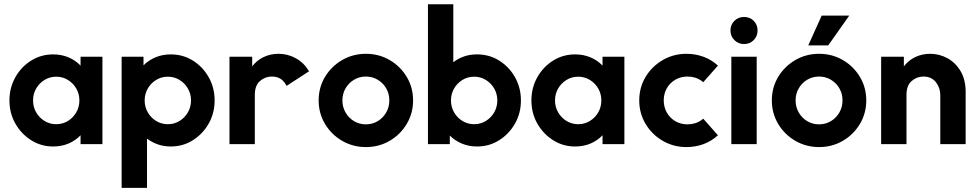

<svg xmlns="http://www.w3.org/2000/svg" viewBox="-20 -687 4659 915"><path d="M233.3 11.1Q175.7 11.1 128.5 -18.8Q81.2 -48.6 53.1 -98.3Q25 -147.9 25 -208.3Q25 -268.8 53.1 -318.8Q81.2 -368.8 128.5 -398.3Q175.7 -427.8 233.3 -427.8Q273.6 -427.8 306.9 -413.5Q340.3 -399.3 363.9 -374.3V-416.7H468.1V0H363.9V-42.4Q340.3 -17.4 306.9 -3.1Q273.6 11.1 233.3 11.1ZM247.9 -95.1Q278.5 -95.1 303.5 -110.4Q328.5 -125.7 343.4 -151.4Q358.3 -177.1 358.3 -208.3Q358.3 -239.6 343.4 -265.3Q328.5 -291 303.5 -306.2Q278.5 -321.5 247.9 -321.5Q217.4 -321.5 192.4 -306.2Q167.4 -291 152.4 -265.3Q137.5 -239.6 137.5 -208.3Q137.5 -177.1 152.4 -151.4Q167.4 -125.7 192.4 -110.4Q217.4 -95.1 247.9 -95.1Z M559.7 208.3V-416.7H663.9V-375.7Q688.2 -400 721.2 -413.9Q754.2 -427.8 793.8 -427.8Q852.1 -427.8 899.3 -398.3Q946.5 -368.8 974.7 -318.8Q1002.8 -268.8 1002.8 -208.3Q1002.8 -147.9 974.7 -98.3Q946.5 -48.6 899.3 -18.8Q852.1 11.1 793.8 11.1Q760.4 11.1 731.9 1Q703.5 -9 680.6 -26.4V208.3ZM779.9 -95.1Q810.4 -95.1 835.4 -110.4Q860.4 -125.7 875.3 -151.4Q890.3 -177.1 890.3 -208.3Q890.3 -239.6 875.3 -265.3Q860.4 -291 835.4 -306.2Q810.4 -321.5 779.9 -321.5Q749.3 -321.5 724.3 -306.2Q699.3 -291 684.4 -265.3Q669.4 -239.6 669.4 -208.3Q669.4 -177.1 684.4 -151.4Q699.3 -125.7 724.3 -110.4Q749.3 -95.1 779.9 -95.1Z M1345.8 -277.8Q1341 -286.8 1334.7 -295.1Q1313.9 -322.2 1275 -322.2Q1243.8 -322.2 1219.1 -301Q1194.4 -279.9 1194.4 -234.7V0H1073.6V-416.7H1181.9V-370.8Q1204.2 -400 1236.8 -415.3Q1269.4 -430.6 1306.9 -430.6Q1351.4 -430.6 1389.9 -409.4Q1428.5 -388.2 1452.8 -347.2Q1452.8 -347.2 1345.8 -277.8Z M1723.6 13.9Q1661.8 13.9 1610.4 -16Q1559 -45.8 1528.8 -96.5Q1498.6 -147.2 1498.6 -208.3Q1498.6 -270.1 1528.8 -320.5Q1559 -370.8 1610.4 -400.7Q1661.8 -430.6 1723.6 -430.6Q1786.1 -430.6 1837.2 -400.7Q1888.2 -370.8 1918.4 -320.5Q1948.6 -270.1 1948.6 -208.3Q1948.6 -147.2 1918.4 -96.5Q1888.2 -45.8 1837.2 -16Q1786.1 13.9 1723.6 13.9ZM1723.6 -94.4Q1754.9 -94.4 1780.2 -109.7Q1805.6 -125 1820.5 -151Q1835.4 -177.1 1835.4 -208.3Q1835.4 -240.3 1820.5 -266Q1805.6 -291.7 1780.2 -306.9Q1754.9 -322.2 1723.6 -322.2Q1692.4 -322.2 1667 -306.9Q1641.7 -291.7 1626.7 -266Q1611.8 -240.3 1611.8 -208.3Q1611.8 -177.1 1626.7 -151Q1641.7 -125 1667 -109.7Q1692.4 -94.4 1723.6 -94.4Z M2253.5 11.1Q2213.9 11.1 2180.9 -2.8Q2147.9 -16.7 2123.6 -41V0H2019.4V-666.7H2140.3V-390.3Q2163.2 -408.3 2191.7 -418.1Q2220.1 -427.8 2253.5 -427.8Q2311.8 -427.8 2359 -398.3Q2406.2 -368.8 2434.4 -318.8Q2462.5 -268.8 2462.5 -208.3Q2462.5 -147.9 2434.4 -98.3Q2406.2 -48.6 2359 -18.8Q2311.8 11.1 2253.5 11.1ZM2239.6 -95.1Q2270.1 -95.1 2295.1 -110.4Q2320.1 -125.7 2335.1 -151.4Q2350 -177.1 2350 -208.3Q2350 -239.6 2335.1 -265.3Q2320.1 -291 2295.1 -306.2Q2270.1 -321.5 2239.6 -321.5Q2209 -321.5 2184 -306.2Q2159 -291 2144.1 -265.3Q2129.2 -239.6 2129.2 -208.3Q2129.2 -177.1 2144.1 -151.4Q2159 -125.7 2184 -110.4Q2209 -95.1 2239.6 -95.1Z M2720.8 11.1Q2663.2 11.1 2616 -18.8Q2568.8 -48.6 2540.6 -98.3Q2512.5 -147.9 2512.5 -208.3Q2512.5 -268.8 2540.6 -318.8Q2568.8 -368.8 2616 -398.3Q2663.2 -427.8 2720.8 -427.8Q2761.1 -427.8 2794.4 -413.5Q2827.8 -399.3 2851.4 -374.3V-416.7H2955.6V0H2851.4V-42.4Q2827.8 -17.4 2794.4 -3.1Q2761.1 11.1 2720.8 11.1ZM2735.4 -95.1Q2766 -95.1 2791 -110.4Q2816 -125.7 2830.9 -151.4Q2845.8 -177.1 2845.8 -208.3Q2845.8 -239.6 2830.9 -265.3Q2816 -291 2791 -306.2Q2766 -321.5 2735.4 -321.5Q2704.9 -321.5 2679.9 -306.2Q2654.9 -291 2639.9 -265.3Q2625 -239.6 2625 -208.3Q2625 -177.1 2639.9 -151.4Q2654.9 -125.7 2679.9 -110.4Q2704.9 -95.1 2735.4 -95.1Z M3401.4 -42.4Q3371.5 -14.6 3333 -0.3Q3294.4 13.9 3251.4 13.9Q3189.6 13.9 3138.2 -16Q3086.8 -45.8 3056.6 -96.5Q3026.4 -147.2 3026.4 -208.3Q3026.4 -270.1 3056.6 -320.5Q3086.8 -370.8 3138.2 -400.7Q3189.6 -430.6 3251.4 -430.6Q3294.4 -430.6 3333 -416.3Q3371.5 -402.1 3401.4 -374.3L3331.2 -295.1Q3327.8 -297.9 3323.6 -301.4Q3295.1 -322.2 3256.2 -322.2Q3223.6 -322.2 3197.9 -306.9Q3172.2 -291.7 3157.6 -266Q3143.1 -240.3 3143.1 -208.3Q3143.1 -177.1 3157.6 -151Q3172.2 -125 3197.9 -109.7Q3223.6 -94.4 3256.2 -94.4Q3295.1 -94.4 3323.6 -115.3Q3327.8 -118.8 3331.2 -121.5Q3331.2 -121.5 3401.4 -42.4Z M3465.3 0V-416.7H3586.1V0ZM3525.7 -477.1Q3498.6 -477.1 3479.9 -495.8Q3461.1 -514.6 3461.1 -541.7Q3461.1 -569.4 3479.9 -587.8Q3498.6 -606.2 3525.7 -606.2Q3553.5 -606.2 3571.9 -587.8Q3590.3 -569.4 3590.3 -541.7Q3590.3 -514.6 3571.9 -495.8Q3553.5 -477.1 3525.7 -477.1Z M3883.3 13.9Q3821.5 13.9 3770.1 -16Q3718.7 -45.8 3688.5 -96.5Q3658.3 -147.2 3658.3 -208.3Q3658.3 -270.1 3688.5 -320.5Q3718.7 -370.8 3770.1 -400.7Q3821.5 -430.6 3883.3 -430.6Q3945.8 -430.6 3996.9 -400.7Q4047.9 -370.8 4078.1 -320.5Q4108.3 -270.1 4108.3 -208.3Q4108.3 -147.2 4078.1 -96.5Q4047.9 -45.8 3996.9 -16Q3945.8 13.9 3883.3 13.9ZM3883.3 -94.4Q3914.6 -94.4 3939.9 -109.7Q3965.3 -125 3980.2 -151Q3995.1 -177.1 3995.1 -208.3Q3995.1 -240.3 3980.2 -266Q3965.3 -291.7 3939.9 -306.9Q3914.6 -322.2 3883.3 -322.2Q3852.1 -322.2 3826.7 -306.9Q3801.4 -291.7 3786.5 -266Q3771.5 -240.3 3771.5 -208.3Q3771.5 -177.1 3786.5 -151Q3801.4 -125 3826.7 -109.7Q3852.1 -94.4 3883.3 -94.4ZM3831.9 -470.8 3895.8 -612.5H4027.1L3927.1 -470.8Z M4179.2 0V-416.7H4287.5V-370.8Q4309.7 -400 4342.4 -415.3Q4375 -430.6 4412.5 -430.6Q4456.9 -430.6 4495.5 -409.4Q4534 -388.2 4558 -347.6Q4581.9 -306.9 4581.9 -249.3V0H4461.1V-233.3Q4461.1 -268.1 4440.3 -295.1Q4419.4 -322.2 4380.6 -322.2Q4349.3 -322.2 4324.7 -301Q4300 -279.9 4300 -234.7V0Z"/></svg>

Font: co2trust
Style: Bold
Weight: 700
Designer: Kristian Moeller
Foundry: Dicotype
Version: Version 1.000